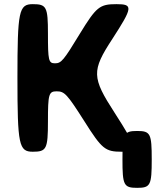

<svg xmlns="http://www.w3.org/2000/svg" viewBox="-20 -731 751 925"><path d="M387 -146C471 -13 487 0 566 0C645 0 642 -17 532 -188C422 -358 421 -390 521 -543C620 -696 622 -711 541 -711C460 -711 444 -698 365 -569C286 -439 275 -426 245 -426C214 -426 211 -439 211 -569C211 -698 204 -711 138 -711C71 -711 64 -678 64 -356C64 -33 71 0 138 0C204 0 211 -13 211 -146C211 -278 215 -291 253 -291C291 -291 303 -278 387 -146ZM711 37C711 -87 705 -100 641 -100C576 -100 570 -87 570 37C570 161 576 174 641 174C705 174 711 161 711 37Z"/></svg>

Font: Asimov Print
Style: A
Weight: 500
Designer: Google
Version: Version 2.000980: 2014